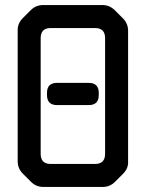

<svg xmlns="http://www.w3.org/2000/svg" viewBox="-20 -731 577 760"><path d="M70 -44 103 -11Q123 9 152 9H386Q415 9 435 -11L467 -43Q489 -65 487 -93V-609Q487 -638 467 -658L435 -690Q414 -711 386 -711H151Q122 -711 102 -691L70 -659Q49 -638 50 -609V-93Q50 -64 70 -44ZM141 -122V-580Q141 -620 181 -620H356Q396 -620 396 -580V-122Q396 -82 356 -82H181Q141 -82 141 -122ZM206 -315H331Q371 -315 371 -355V-363Q371 -403 331 -403H206Q166 -403 166 -363V-355Q166 -315 206 -315Z"/></svg>

Font: WD-XL Lubrifont TC
Style: Regular
Weight: 400
Designer: [WD-XL Lubrifont] Copyright 2020-2022 (c) NightFurySL2001, Skr-ZERO; [ZCOOL QingKe HuangYou] Copyright 2018-2022 (c) The
Version: Version 2.001;hotconv 1.1.1;makeotfexe 2.6.0